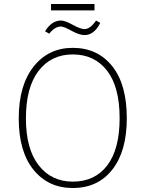

<svg xmlns="http://www.w3.org/2000/svg" viewBox="-20 -933 730 963"><path d="M454 -881H236V-913H454ZM404 -757Q378 -757 339 -778.5Q300 -800 286 -800Q255 -800 227 -764L206 -776Q239 -830 286 -830Q306 -830 345 -808.5Q384 -787 404 -787Q432 -787 462 -830L483 -818Q452 -757 404 -757ZM345 -693Q469 -693 542.5 -601.5Q616 -510 616 -340Q616 -175 543.5 -82.5Q471 10 345 10Q222 10 148 -81.5Q74 -173 74 -339Q74 -505 148.5 -599Q223 -693 345 -693ZM345 -660Q237 -660 173.5 -577.5Q110 -495 110 -339Q110 -186 174 -104Q238 -22 345 -22Q456 -22 518 -103.5Q580 -185 580 -340Q580 -497 517 -578.5Q454 -660 345 -660Z"/></svg>

Font: Fira Sans UltraLight
Style: Regular
Weight: 200
Designer: Carrois Corporate & Edenspiekermann AG
Foundry: Carrois Corporate GbR & Edenspiekermann AG
Version: Version 4.106;PS 004.106;hotconv 1.0.70;makeotf.lib2.5.58329